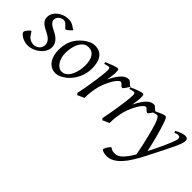

<svg xmlns="http://www.w3.org/2000/svg" viewBox="5 -1066 1919 1919"><g transform="rotate(45 964.5 -106.5)"><path d="M340.8 -412.1Q331.1 -400.9 321.5 -391.8Q312 -382.8 303.7 -376Q295.4 -369.1 288.8 -365.5Q282.2 -361.8 278.8 -361.8Q272.5 -361.8 265.4 -370.4Q258.3 -378.9 249.3 -388.9Q240.2 -398.9 228.3 -407.5Q216.3 -416 200.2 -416Q186.5 -416 173.3 -410.9Q160.2 -405.8 149.7 -396.7Q139.2 -387.7 132.6 -374.8Q126 -361.8 126 -346.2Q126 -329.1 142.3 -310.1Q158.7 -291 198.2 -272.9Q218.3 -263.7 238.3 -251.5Q258.3 -239.3 274.2 -223.4Q290 -207.5 300 -187.3Q310.1 -167 310.1 -141.1Q310.1 -107.4 292.7 -77.9Q275.4 -48.3 248.3 -26.6Q221.2 -4.9 188 7.6Q154.8 20 123 20Q100.1 20 77.6 13.4Q55.2 6.8 37.6 -3.4Q20 -13.7 9 -25.6Q-2 -37.6 -2 -47.9Q-2 -53.2 3.9 -63.5Q9.8 -73.7 17.8 -83.7Q25.9 -93.8 34.2 -101.3Q42.5 -108.9 47.9 -108.9Q51.3 -108.9 54.9 -102.8Q58.6 -96.7 64.2 -87.6Q69.8 -78.6 77.6 -67.9Q85.4 -57.1 97.2 -48.1Q108.9 -39.1 124.8 -33Q140.6 -26.9 162.1 -26.9Q179.2 -26.9 194.6 -33.4Q210 -40 221.4 -51Q232.9 -62 239.5 -76.9Q246.1 -91.8 246.1 -108.9Q246.1 -127.9 238.3 -143.3Q230.5 -158.7 217.5 -171.1Q204.6 -183.6 187.5 -193.8Q170.4 -204.1 151.9 -212.9Q126 -225.1 108.4 -237.3Q90.8 -249.5 80.1 -262.2Q69.3 -274.9 64.7 -289.1Q60.1 -303.2 60.1 -318.8Q60.1 -349.6 75.2 -375Q90.3 -400.4 114.3 -418.7Q138.2 -437 167.7 -447Q197.3 -457 226.1 -457Q251 -457 268.1 -451.2Q285.2 -445.3 298.1 -437.5Q311 -429.7 320.8 -422.4Q330.6 -415 340.8 -412.1Z M673.3 -246.1Q673.3 -320.8 646 -360.4Q618.7 -399.9 568.4 -399.9Q533.2 -399.9 509.3 -379.6Q485.4 -359.4 470.7 -328.6Q456.1 -297.9 449.7 -262Q443.4 -226.1 443.4 -194.8Q443.4 -162.1 451.4 -133.1Q459.5 -104 473.9 -82.3Q488.3 -60.5 507.6 -47.9Q526.9 -35.2 549.3 -35.2Q571.8 -35.2 589.6 -45.2Q607.4 -55.2 621.3 -72Q635.3 -88.9 645 -110.6Q654.8 -132.3 661.1 -155.8Q667.5 -179.2 670.4 -202.6Q673.3 -226.1 673.3 -246.1ZM743.2 -272.9Q743.2 -240.2 735.8 -206.8Q728.5 -173.3 714.4 -141.8Q700.2 -110.4 679.4 -81.8Q658.7 -53.2 631.3 -30.8Q618.7 -20.5 604.5 -11.2Q590.3 -2 575.7 5.1Q561 12.2 545.9 16.1Q530.8 20 516.1 20Q481.9 20 455.3 5.6Q428.7 -8.8 410.4 -33.9Q392.1 -59.1 382.6 -93.5Q373 -127.9 373 -168Q373 -203.1 378.9 -235.6Q384.8 -268.1 397.9 -298.3Q411.1 -328.6 433.1 -356.4Q455.1 -384.3 487.3 -410.2Q512.2 -429.7 542 -443.4Q571.8 -457 602.1 -457Q640.1 -457 667 -443.4Q693.8 -429.7 710.7 -405.3Q727.5 -380.9 735.4 -347.2Q743.2 -313.5 743.2 -272.9Z M1144 -415Q1138.2 -407.2 1131.1 -396Q1124 -384.8 1116.9 -374.3Q1109.9 -363.8 1103.5 -356.4Q1097.2 -349.1 1092.3 -349.1Q1083 -349.1 1076.4 -354.5Q1069.8 -359.9 1064.2 -366Q1058.6 -372.1 1053 -377.4Q1047.4 -382.8 1040 -382.8Q1027.3 -382.8 1010.5 -365.5Q993.7 -348.1 976.8 -320.1Q960 -292 944.6 -257.1Q929.2 -222.2 918.9 -187Q913.6 -168.5 909.4 -146.2Q905.3 -124 902.1 -100.6Q898.9 -77.1 897.5 -54.4Q896 -31.7 897 -12.2Q890.6 -8.8 881.1 -4.6Q871.6 -0.5 861.6 3.9Q851.6 8.3 842.3 12.5Q833 16.6 827.1 20L811 4.9Q818.4 -29.8 825.2 -66.9Q832 -104 838.1 -140.9Q844.2 -177.7 849.4 -212.9Q854.5 -248 858.2 -278.3Q861.8 -308.6 864 -332.5Q866.2 -356.4 866.2 -371.1Q866.2 -382.3 864.5 -388.9Q862.8 -395.5 860.1 -398.7Q857.4 -401.9 853.8 -402.8Q850.1 -403.8 846.2 -403.8Q841.3 -403.8 833 -402.1Q824.7 -400.4 816.4 -397.9Q806.6 -395.5 795.9 -392.1L789.1 -410.2Q809.6 -419.4 830.3 -428Q851.1 -436.5 869.1 -442.9Q887.2 -449.2 900.6 -453.1Q914.1 -457 919.9 -457Q926.8 -457 930.7 -454.6Q934.6 -452.1 936.3 -446Q938 -439.9 938.5 -429Q939 -418 939 -400.9Q939 -395.5 937.5 -382.8Q936 -370.1 934.1 -355.2Q932.1 -340.3 929.9 -325.7Q927.7 -311 926.3 -301.8Q949.7 -350.1 970.7 -380.4Q991.7 -410.6 1010.5 -427.7Q1029.3 -444.8 1046.4 -450.9Q1063.5 -457 1079.1 -457Q1087.9 -457 1095 -452.1Q1102.1 -447.3 1109.4 -440.4Q1116.7 -433.6 1125 -426.5Q1133.3 -419.4 1144 -415Z M1499 -415Q1493.2 -407.2 1486.1 -396Q1479 -384.8 1471.9 -374.3Q1464.8 -363.8 1458.5 -356.4Q1452.1 -349.1 1447.3 -349.1Q1438 -349.1 1431.4 -354.5Q1424.8 -359.9 1419.2 -366Q1413.6 -372.1 1408 -377.4Q1402.3 -382.8 1395 -382.8Q1382.3 -382.8 1365.5 -365.5Q1348.6 -348.1 1331.8 -320.1Q1314.9 -292 1299.6 -257.1Q1284.2 -222.2 1273.9 -187Q1268.6 -168.5 1264.4 -146.2Q1260.3 -124 1257.1 -100.6Q1253.9 -77.1 1252.4 -54.4Q1251 -31.7 1252 -12.2Q1245.6 -8.8 1236.1 -4.6Q1226.6 -0.5 1216.6 3.9Q1206.5 8.3 1197.3 12.5Q1188 16.6 1182.1 20L1166 4.9Q1173.3 -29.8 1180.2 -66.9Q1187 -104 1193.1 -140.9Q1199.2 -177.7 1204.3 -212.9Q1209.5 -248 1213.1 -278.3Q1216.8 -308.6 1219 -332.5Q1221.2 -356.4 1221.2 -371.1Q1221.2 -382.3 1219.5 -388.9Q1217.8 -395.5 1215.1 -398.7Q1212.4 -401.9 1208.7 -402.8Q1205.1 -403.8 1201.2 -403.8Q1196.3 -403.8 1188 -402.1Q1179.7 -400.4 1171.4 -397.9Q1161.6 -395.5 1150.9 -392.1L1144 -410.2Q1164.6 -419.4 1185.3 -428Q1206.1 -436.5 1224.1 -442.9Q1242.2 -449.2 1255.6 -453.1Q1269 -457 1274.9 -457Q1281.7 -457 1285.6 -454.6Q1289.6 -452.1 1291.3 -446Q1293 -439.9 1293.5 -429Q1293.9 -418 1293.9 -400.9Q1293.9 -395.5 1292.5 -382.8Q1291 -370.1 1289.1 -355.2Q1287.1 -340.3 1284.9 -325.7Q1282.7 -311 1281.2 -301.8Q1304.7 -350.1 1325.7 -380.4Q1346.7 -410.6 1365.5 -427.7Q1384.3 -444.8 1401.4 -450.9Q1418.5 -457 1434.1 -457Q1442.9 -457 1450 -452.1Q1457 -447.3 1464.4 -440.4Q1471.7 -433.6 1480 -426.5Q1488.3 -419.4 1499 -415Z M1915 -419.9Q1915 -403.3 1906 -377.2Q1897 -351.1 1876.7 -307.4Q1856.4 -263.7 1823.5 -198.7Q1790.5 -133.8 1743.2 -40Q1710.4 23.9 1678 76.2Q1645.5 128.4 1611.3 165.8Q1577.1 203.1 1540 223.6Q1502.9 244.1 1461.4 244.1Q1446.8 244.1 1433.8 241.7Q1420.9 239.3 1411.4 235.6Q1401.9 231.9 1396.2 227.5Q1390.6 223.1 1390.6 219.2Q1390.6 213.4 1395.3 202.9Q1399.9 192.4 1406.7 180.9Q1413.6 169.4 1421.6 159.9Q1429.7 150.4 1436.5 147Q1448.2 154.8 1457.3 159.2Q1466.3 163.6 1474.1 165.5Q1481.9 167.5 1489.7 167.7Q1497.6 168 1506.3 168Q1545.9 168 1583.7 129.6Q1621.6 91.3 1662.6 21.5Q1657.7 -6.8 1650.6 -42.5Q1643.6 -78.1 1635 -115.7Q1626.5 -153.3 1617.2 -191.2Q1607.9 -229 1598.6 -262.2Q1589.4 -295.4 1580.8 -322Q1572.3 -348.6 1564.9 -363.8Q1553.7 -388.7 1545.9 -396.2Q1538.1 -403.8 1529.8 -403.8Q1525.4 -403.8 1517.3 -402.1Q1509.3 -400.4 1501.5 -397.9Q1492.2 -395.5 1481.9 -392.1L1476.1 -410.2Q1496.6 -419.4 1515.1 -428Q1533.7 -436.5 1548.6 -442.9Q1563.5 -449.2 1574.7 -453.1Q1585.9 -457 1591.8 -457Q1598.6 -457 1603.8 -453.6Q1608.9 -450.2 1613.8 -442.9Q1618.7 -435.5 1623.3 -423.6Q1627.9 -411.6 1633.8 -395Q1643.1 -368.7 1654.1 -332.8Q1665 -296.9 1676.3 -255.4Q1687.5 -213.9 1698.2 -169.2Q1709 -124.5 1717.8 -80.6Q1733.4 -111.3 1749.3 -143.3Q1765.1 -175.3 1779.8 -206.5Q1794.4 -237.8 1806.9 -266.4Q1819.3 -294.9 1828.9 -318.8Q1838.4 -342.8 1843.8 -360.1Q1849.1 -377.4 1849.1 -386.2Q1849.1 -410.6 1823.2 -412.1Q1807.6 -413.6 1778.8 -400.9L1770 -418.9Q1805.2 -439.5 1831.8 -448.2Q1858.4 -457 1875 -457Q1883.3 -457 1890.6 -455.8Q1897.9 -454.6 1903.3 -450.7Q1908.7 -446.8 1911.9 -439.5Q1915 -432.1 1915 -419.9Z"/></g></svg>

Font: Gentium Plus Eur
Style: Italic
Weight: 400
Italic angle: -8°
Designer: J. Victor Gaultney, Annie Olsen, Iska Routamaa, Becca Hirsbrunner
Foundry: SIL International
Version: Version 5.000